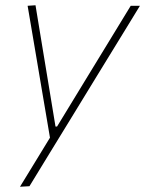

<svg xmlns="http://www.w3.org/2000/svg" viewBox="-20 -516 552 730"><path d="M56 194Q84 148 113 100.8Q142 53.5 170 7.5Q162 -40.5 153.5 -90Q145 -139.5 137 -187L122 -276Q113 -329.5 103.5 -385.2Q94 -441 85 -494L115 -496Q127 -423.5 138.2 -355Q149.5 -286.5 161.5 -214L191 -35H197L307 -215.5Q350.5 -287 392.5 -355.5Q434.5 -424 477 -494H512Q487.5 -454 464.8 -416.8Q442 -379.5 414.5 -334.8Q387 -290 349 -228L264 -89Q205.5 6.5 165.2 72.2Q125 138 92 192Z"/></svg>

Font: Commissioner Thin
Style: Italic
Weight: 100
Italic angle: -12°
Designer: Kostas Bartsokas
Foundry: Kostas Bartsokas
Version: Version 1.000; ttfautohint (v1.8.3)